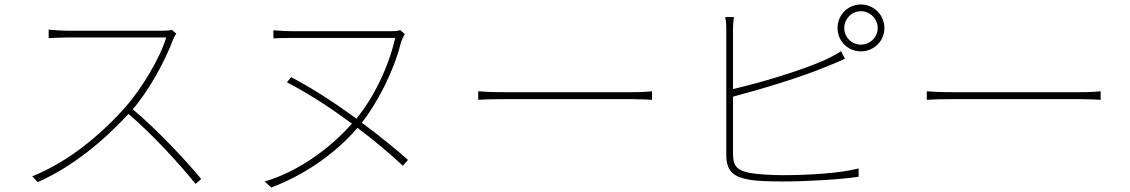

<svg xmlns="http://www.w3.org/2000/svg" viewBox="-20 -810 5040 856"><path d="M766 -660 746 -677C735 -674 721 -673 700 -673C669 -673 307 -673 281 -673C249 -673 197 -678 197 -678V-640C197 -640 251 -643 281 -643C307 -643 691 -643 721 -643C693 -548 608 -410 538 -331C426 -206 285 -89 124 -24L148 2C308 -69 442 -183 553 -302C661 -210 783 -76 852 10L877 -12C806 -98 685 -227 572 -323C646 -409 717 -540 752 -635C754 -641 762 -655 766 -660Z M1278 -466 1259 -443C1358 -392 1458 -326 1549 -259C1449 -145 1303 -42 1160 -1L1189 26C1323 -24 1465 -114 1574 -240C1652 -181 1722 -122 1776 -71L1799 -97C1745 -145 1673 -204 1593 -263C1660 -347 1736 -493 1766 -615C1771 -632 1778 -647 1785 -658L1764 -676C1754 -672 1744 -671 1728 -671C1687 -671 1326 -671 1283 -671C1251 -671 1225 -673 1199 -675V-639C1225 -640 1251 -641 1283 -641C1326 -641 1683 -641 1742 -641C1714 -517 1650 -380 1569 -281C1476 -349 1374 -416 1278 -466Z M2112 -403V-365C2137 -367 2176 -368 2230 -368C2261 -368 2730 -368 2790 -368C2837 -368 2870 -366 2887 -365V-403C2869 -401 2842 -399 2789 -399C2730 -399 2259 -399 2230 -399C2169 -399 2136 -401 2112 -403Z M3744 -685C3744 -726 3777 -760 3818 -760C3859 -760 3893 -726 3893 -685C3893 -644 3859 -611 3818 -611C3777 -611 3744 -644 3744 -685ZM3714 -685C3714 -627 3760 -581 3818 -581C3876 -581 3923 -627 3923 -685C3923 -743 3876 -790 3818 -790C3760 -790 3714 -743 3714 -685ZM3252 -734H3213C3217 -717 3218 -701 3218 -676C3218 -631 3218 -198 3218 -120C3218 -44 3253 -21 3320 -9C3360 -2 3418 -1 3472 -1C3580 -1 3729 -10 3808 -22V-59C3724 -37 3579 -29 3472 -29C3418 -29 3356 -33 3323 -39C3271 -50 3248 -65 3248 -124V-379C3361 -409 3550 -464 3674 -517C3701 -527 3728 -540 3747 -548L3730 -582C3713 -570 3688 -557 3663 -545C3542 -491 3361 -439 3248 -413V-676C3248 -703 3250 -717 3252 -734Z M4112 -403V-365C4137 -367 4176 -368 4230 -368C4261 -368 4730 -368 4790 -368C4837 -368 4870 -366 4887 -365V-403C4869 -401 4842 -399 4789 -399C4730 -399 4259 -399 4230 -399C4169 -399 4136 -401 4112 -403Z"/></svg>

Font: Harano Aji Gothic TW ExtraLight
Style: Regular
Weight: 250
Foundry: Masamichi Hosoda
Version: HaranoAjiGothicTW-ExtraLight version 20230610;ttx 4.39.4